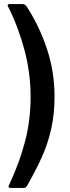

<svg xmlns="http://www.w3.org/2000/svg" viewBox="-20 -762 344 947"><path d="M27 -742H89Q102 -742 110 -732Q172 -638 210.5 -524Q249 -410 249 -285Q249 -200 232.5 -126Q216 -52 185 16Q154 84 113 155Q107 165 98 165H32Q25 165 23 161Q21 157 24 152Q77 39 104 -66Q131 -171 131 -284Q131 -403 100 -518Q69 -633 19 -731Q17 -734 18.5 -738Q20 -742 27 -742Z"/></svg>

Font: Libre Franklin SemiBold
Style: Regular
Weight: 600
Designer: Pablo Impallari, Rodrigo Fuenzalida, Nhung Nguyen
Foundry: Impallari Type
Version: Version 3.000